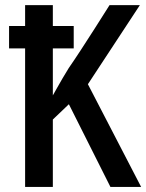

<svg xmlns="http://www.w3.org/2000/svg" viewBox="-20 -734 574 754"><path d="M78.6 0V-543.9H15.6V-631.8H78.6V-713.9H187.5V-631.8H269.5V-543.9H187.5V-359.4Q193.4 -369.6 203.4 -387.5Q213.4 -405.3 225.6 -426.3Q237.8 -447.3 250 -466.8Q272 -498.5 297.6 -537.8Q323.2 -577.1 351.8 -621.8Q380.4 -666.5 410.2 -713.9H529.3L325.2 -403.3L534.2 0H413.6L250.5 -324.7L187.5 -264.6V0Z"/></svg>

Font: Open Sans
Style: Regular
Weight: 600
Width: 3
Foundry: Ascender Corporation
Version: Version 1.000